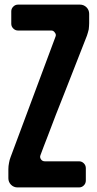

<svg xmlns="http://www.w3.org/2000/svg" viewBox="-20 -820 424 840"><path d="M16.6 -80.1V-60.5V-40C16.6 -29.3 20.5 -19.5 28.3 -11.7C36.1 -3.9 45.9 0 56.6 0H325.2C334 0 340.8 -2.9 346.7 -8.8C352.5 -14.6 355.5 -21.5 355.5 -30.3V-84C355.5 -92.8 352.5 -99.6 346.7 -105.5C340.8 -111.3 334 -114.3 325.2 -114.3H175.8C168.9 -114.3 163.1 -117.2 159.2 -123C155.3 -128.9 154.3 -134.8 157.2 -141.6C166 -166 176.8 -193.4 188.5 -223.6C200.2 -253.9 211.9 -285.2 224.6 -318.4C249 -378.9 272.5 -440.4 296.9 -502C321.3 -564.5 342.8 -618.2 360.4 -664.1C363.3 -672.9 366.2 -682.6 368.2 -691.4C369.1 -700.2 370.1 -710 370.1 -718.8V-759.8C370.1 -770.5 366.2 -780.3 358.4 -788.1C350.6 -795.9 340.8 -799.8 330.1 -799.8H58.6C50.8 -799.8 43.9 -796.9 38.1 -791C32.2 -785.2 29.3 -778.3 29.3 -770.5V-715.8C29.3 -708 32.2 -701.2 38.1 -695.3C43.9 -689.5 50.8 -686.5 58.6 -686.5H204.1C210.9 -686.5 215.8 -683.6 219.7 -677.7C224.6 -671.9 225.6 -666 222.7 -659.2C135.7 -425.8 70.3 -250 26.4 -132.8C23.4 -124 20.5 -116.2 19.5 -107.4C17.6 -98.6 16.6 -88.9 16.6 -80.1Z"/></svg>

Font: Yellow Ladder Regular
Style: Regular
Weight: 400
Designer: Zima Creative
Version: Version 2.002